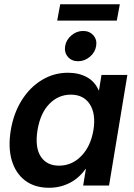

<svg xmlns="http://www.w3.org/2000/svg" viewBox="-20 -865 625 895"><path d="M209 10.3Q141.6 10.3 97.2 -23.4Q52.7 -57.1 34.9 -117.4Q17.1 -177.7 30.3 -258.3Q43.5 -337.4 81.3 -397.7Q119.1 -458 175 -491.9Q231 -525.9 296.9 -525.9Q347.2 -525.9 384.8 -505.4Q422.4 -484.9 439.9 -443.8H441.4L453.1 -515.6H573.7L488.3 0H367.7L380.4 -77.6H378.9Q347.7 -33.7 303.7 -11.7Q259.8 10.3 209 10.3ZM254.9 -92.8Q315.4 -92.8 359.1 -137.9Q402.8 -183.1 415.5 -258.3Q427.7 -333.5 398.9 -378.7Q370.1 -423.8 310.1 -423.8Q252.4 -423.8 210.2 -380.9Q168 -337.9 154.8 -258.3Q142.1 -178.2 169.9 -135.5Q197.8 -92.8 254.9 -92.8ZM538.6 -845.2 524.4 -769H246.6L260.7 -845.2ZM344.2 -579.6Q314 -579.6 296.4 -600.1Q278.8 -620.6 283.7 -650.4Q288.6 -679.7 313 -700.2Q337.4 -720.7 367.2 -720.7Q397.5 -720.7 415.3 -700.2Q433.1 -679.7 428.2 -650.4Q423.3 -620.6 398.7 -600.1Q374 -579.6 344.2 -579.6Z"/></svg>

Font: Inter Display SemiBold
Style: Italic
Weight: 600
Italic angle: -9.39999°
Designer: Rasmus Andersson
Foundry: rsms
Version: Version 4.000;git-a52131595